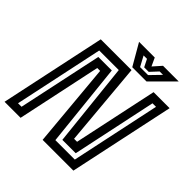

<svg xmlns="http://www.w3.org/2000/svg" viewBox="-233 -1028 1198 1198"><g transform="rotate(45 366.0 -429.0)"><path d="M54 -53H85L204 -611.5H323L381.5 -55H553L678.5 -646H647.5L529 -87H411L352 -644H179.5ZM-12 0 137 -700H408.5L458 -143.5H484.5L603 -700H744.5L595.5 0H324L273.5 -558H248L129.5 0ZM399 -716 317 -858H455.5L480.5 -804L528.5 -858H667L525 -716ZM433 -751H503.5L568.5 -818H538.5L492 -768H452L427 -818H397Z"/></g></svg>

Font: Tourney SemiBold
Style: Italic
Weight: 600
Italic angle: -12°
Version: Version 1.015